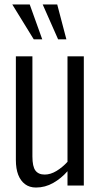

<svg xmlns="http://www.w3.org/2000/svg" viewBox="-20 -830 452 859"><path d="M141 9Q112 9 92 -6Q72 -21 61.5 -48Q51 -75 51 -114V-578H125V-130Q125 -85 138.5 -67Q152 -49 180 -49Q206 -49 232.5 -65Q259 -81 282 -106V-578H355V0H282V-64Q254 -32 218 -11.5Q182 9 141 9ZM131 -654 35 -810H113L169 -654ZM240 -654 171 -810H236L277 -654Z"/></svg>

Font: Oswald Light
Style: Regular
Weight: 300
Designer: Vernon Adams
Foundry: Vernon Adams
Version: Version 4.103;gftools[0.9.33.dev8+g029e19f]